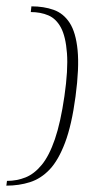

<svg xmlns="http://www.w3.org/2000/svg" viewBox="-37 -543 298 605"><path d="M62 -523Q101 -523 132 -512Q163 -501 182.5 -471Q202 -441 207.5 -385Q213 -329 201 -239Q189 -149 168 -93.5Q147 -38 119.5 -9Q92 20 57.5 31Q23 42 -17 42L-15 27Q16 27 43.5 16Q71 5 94.5 -23.5Q118 -52 136 -104.5Q154 -157 166 -240Q178 -323 174 -375.5Q170 -428 155 -456Q140 -484 115.5 -494.5Q91 -505 60 -505Z"/></svg>

Font: Genos ExtraLight
Style: Italic
Weight: 250
Italic angle: -8°
Designer: Robert E. Leuschke
Foundry: Robert E. Leuschke
Version: Version 1.010